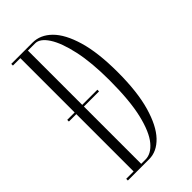

<svg xmlns="http://www.w3.org/2000/svg" viewBox="-221 -757 815 815"><g transform="rotate(-45 186.0 -350.0)"><path d="M28 0V-10H72.5V-354H28V-364H72.5V-690H28V-700H156Q202.5 -700 240.2 -662.8Q278 -625.5 300.5 -549Q323 -472.5 323 -355.5Q323 -237 300.2 -158Q277.5 -79 239.8 -39.5Q202 0 156 0ZM118 -10H144Q178 -10 207.8 -45.5Q237.5 -81 255.8 -157.2Q274 -233.5 274 -355.5Q274 -461.5 257.8 -536.2Q241.5 -611 215.8 -650.5Q190 -690 161.5 -690H118V-364H209V-354H118Z"/></g></svg>

Font: Imbue 100pt ExtraLight
Style: Regular
Weight: 200
Designer: Tyler Finck
Foundry: Etcetera Type Company
Version: Version 1.102; ttfautohint (v1.8.3)